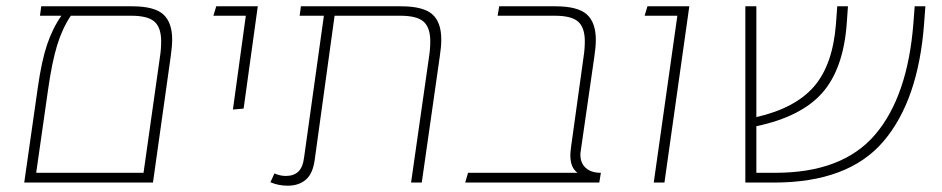

<svg xmlns="http://www.w3.org/2000/svg" viewBox="-20 -580 2993 610"><path d="M527 -454Q527 -433 522 -398L466 0H57L100 -301Q112 -386 129.5 -438Q147 -490 175 -530H107L111 -560H400Q470 -560 498.5 -534.5Q527 -509 527 -454ZM492 -449Q492 -492 471 -511Q450 -530 397 -530H205Q178 -490 161.5 -436Q145 -382 133 -297L95 -31H436L488 -398Q492 -423 492 -449Z M761 -530H658L667 -560H799L754 -235L720 -232Z M1382 -454Q1382 -432 1377 -399L1320 0H1286L1343 -399Q1347 -424 1347 -449Q1347 -492 1326 -511Q1305 -530 1252 -530H1043L980 -73Q974 -28 951.5 -9Q929 10 894 10Q865 10 839 -1L852 -29Q870 -21 888 -21Q913 -21 927.5 -34.5Q942 -48 946 -79L1009 -530H932L936 -560H1254Q1324 -560 1353 -535Q1382 -510 1382 -454Z M1824 -88Q1824 -62 1841 -46.5Q1858 -31 1889 -31L1884 0H1458L1467 -31H1815Q1792 -47 1792 -87Q1792 -93 1794 -111L1834 -399Q1838 -424 1838 -449Q1838 -492 1817 -511Q1796 -530 1743 -530H1561L1566 -560H1745Q1815 -560 1844 -534.5Q1873 -509 1873 -453Q1873 -431 1868 -398L1825 -100Q1824 -96 1824 -88Z M2132 -530H2028L2037 -560H2170L2091 0H2057Z M2920 -560 2916 -506Q2898 -261 2786.5 -130.5Q2675 0 2439 0H2348V-560H2383V-208Q2506 -236 2566 -305Q2626 -374 2636 -505L2640 -560H2674L2670 -503Q2659 -360 2592 -284.5Q2525 -209 2383 -179V-31H2443Q2657 -31 2760.5 -152.5Q2864 -274 2882 -507L2886 -560Z"/></svg>

Font: FiraGO UltraLight
Style: Italic
Weight: 200
Italic angle: -8°
Designer: bBox Type GmbH
Foundry: bBox Type GmbH
Version: Version 1.001